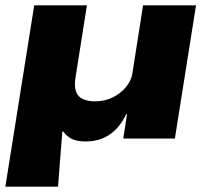

<svg xmlns="http://www.w3.org/2000/svg" viewBox="-22 -518 782 718"><path d="M-2 180 106 -498H303L261 -232Q255 -197 262 -176.5Q269 -156 288 -147.5Q307 -139 333 -139Q370 -139 400 -154Q430 -169 449.5 -193Q469 -217 473 -243L513 -498H711L632 0H439L453 -91H450Q427 -42 389 -15.5Q351 11 298 11Q269 11 249 2.5Q229 -6 215 -26L211 -25L195 180Z"/></svg>

Font: Nunito Sans 10pt Expanded Black
Style: Italic
Weight: 900
Width: 7
Italic angle: -9°
Designer: Vernon Adams
Foundry: Vernon Adams
Version: Version 3.101;gftools[0.9.27]